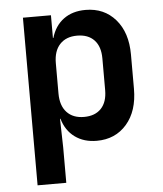

<svg xmlns="http://www.w3.org/2000/svg" viewBox="-53 -606 706 833"><g transform="rotate(-5 300.0 -190.0)"><path d="M77 180V-550H199V-451H201Q216 -503 254.5 -531.5Q293 -560 350 -560Q431 -560 480.5 -503Q530 -446 530 -350V-201Q530 -104 480.5 -47Q431 10 350 10Q294 10 255 -18.5Q216 -47 201 -99H199L202 26V180ZM304 -98Q352 -98 378.5 -126Q405 -154 405 -206V-344Q405 -396 378.5 -424Q352 -452 304 -452Q256 -452 229 -423Q202 -394 202 -341V-209Q202 -156 229 -127Q256 -98 304 -98Z"/></g></svg>

Font: NKDuy Mono
Style: Bold
Weight: 700
Monospace: yes
Designer: NKDuy
Foundry: NKDuy
Version: Version 2.251; ttfautohint (v1.8.4.7-5d5b)